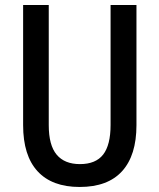

<svg xmlns="http://www.w3.org/2000/svg" viewBox="-20 -734 634 764"><path d="M523 -236Q523 -116 466 -53Q409 10 297 10Q187 10 129.5 -52.5Q72 -115 72 -236V-714H174V-236Q174 -156 205.5 -118.5Q237 -81 298 -81Q361 -81 390.5 -119Q420 -157 420 -237V-714H523Z"/></svg>

Font: Noto Sans Lao UI Cond Med
Style: Regular
Weight: 500
Width: 3
Designer: Monotype Design Team
Foundry: Monotype Imaging Inc.
Version: Version 2.000; ttfautohint (v1.8.4.7-5d5b)